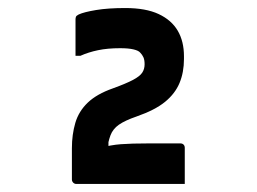

<svg xmlns="http://www.w3.org/2000/svg" viewBox="-20 -815 640 478"><path d="M440 -357Q438 -357 418 -357Q398 -357 368 -357Q338 -357 305 -357Q272 -357 242.5 -357Q213 -357 193 -357Q173 -357 170 -357Q167 -357 164.5 -358.5Q162 -360 160.5 -362.5Q159 -365 159 -368V-446Q159 -480 167.5 -509Q176 -538 198.5 -559.5Q221 -581 261 -595Q294 -607 311 -616Q328 -625 334 -634Q340 -643 340 -655Q340 -666 337 -672.5Q334 -679 329 -684Q325 -689 312.5 -692Q300 -695 279 -695Q248 -695 224 -690Q200 -685 180 -676H168Q168 -680 168 -693Q168 -706 168 -722Q168 -738 168 -750.5Q168 -763 168 -767Q168 -770 169 -773Q170 -776 176 -779Q189 -785 219 -790Q249 -795 292 -795Q343 -795 375 -780Q407 -765 422.5 -738.5Q438 -712 438 -675V-668Q438 -635 427 -608.5Q416 -582 391 -561.5Q366 -541 320 -525Q291 -515 276 -504.5Q261 -494 255 -478Q249 -462 245 -435L250 -497V-423L231 -447Q255 -454 281 -456Q307 -458 351 -458H429Q434 -458 437 -455Q440 -452 440 -447Q440 -443 440 -430.5Q440 -418 440 -402.5Q440 -387 440 -374Q440 -361 440 -357Z"/></svg>

Font: RecMonoLinear Nerd Font Mono
Style: Bold
Weight: 700
Monospace: yes
Version: Version 1.085; ttfautohint (v1.8.4.7-5d5b);Nerd Fonts 3.2.1